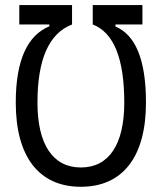

<svg xmlns="http://www.w3.org/2000/svg" viewBox="-20 -713 626 743"><path d="M54.7 -693.4V-618.2H170.9V-611.3C87.4 -576.2 41 -482.9 41 -315.9C41 -106.4 130.9 9.8 293 9.8C455.1 9.8 544.9 -106.4 544.9 -315.9C544.9 -485.8 502.4 -578.6 426.8 -610.4V-618.2H531.2V-693.4H338.9V-618.2C420.4 -586.9 460.9 -486.3 460.9 -315.9C460.9 -153.8 401.4 -64.9 293 -64.9C184.6 -64.9 125 -153.8 125 -315.9C125 -483.4 169.4 -584 258.8 -618.2V-693.4Z"/></svg>

Font: Cascadia Code SemiLight
Style: Regular
Weight: 350
Monospace: yes
Designer: Aaron Bell
Foundry: Saja Typeworks
Version: Version 2404.023